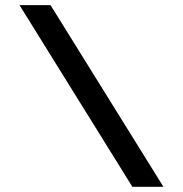

<svg xmlns="http://www.w3.org/2000/svg" viewBox="-20 -720 705 740"><path d="M55.2 -700.2H174.8L609.9 0H490.2Z"/></svg>

Font: Copperplate Sans CC Heavy
Style: Regular
Weight: 400
Designer: indestructible type*
Foundry: Cowboy Collective
Version: Version 1.000